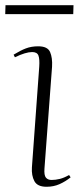

<svg xmlns="http://www.w3.org/2000/svg" viewBox="-28 -700 314 734"><path d="M122 -445Q124 -474 119 -487.5Q114 -501 95 -501Q70 -501 29 -481L24 -491Q50 -507 71 -515Q92 -523 118 -523Q154 -523 163.5 -501Q173 -479 171 -445L142 -56Q140 -30 147.5 -21Q155 -12 169 -12Q184 -12 200.5 -16Q217 -20 236 -31L242 -22Q222 -6 199.5 4Q177 14 150 14Q115 14 103.5 -7.5Q92 -29 94 -60ZM-7 -680H253L252 -646H-8Z"/></svg>

Font: Display Extralight
Style: Italic
Weight: 200
Italic angle: -2°
Designer: Latin by Veronika Burian and Jose Scaglione. Greek by Irene Vlachou. Cyrillic by Vera Evstafieva
Foundry: TypeTogether
Version: Version 3.002